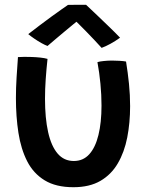

<svg xmlns="http://www.w3.org/2000/svg" viewBox="-20 -756 629 802"><path d="M387 -496.5Q396.5 -499.5 413.8 -501.2Q431 -503 447.5 -503Q462 -503 479 -502Q496 -501 506.5 -499Q514 -453 518.8 -405.8Q523.5 -358.5 523.5 -312.5Q523.5 -243 511.5 -181.8Q499.5 -120.5 472.2 -73.8Q445 -27 399.5 -0.5Q354 26 286.5 26Q213.5 26 166.5 -2.8Q119.5 -31.5 93.5 -82.5Q67.5 -133.5 57 -201Q46.5 -268.5 46.5 -346Q46.5 -388 49.2 -431.8Q52 -475.5 55 -517.5Q65.5 -518.5 81.8 -518.5Q98 -518.5 111 -518Q129.5 -517.5 148.2 -515.5Q167 -513.5 178.5 -510Q174 -468.5 171 -426.2Q168 -384 168 -343.5Q168 -262.5 181 -204.2Q194 -146 220.5 -114.8Q247 -83.5 288.5 -83.5Q327.5 -83.5 353 -111.8Q378.5 -140 391.2 -192Q404 -244 404 -315Q404 -359.5 399.5 -406.2Q395 -453 387 -496.5ZM339.5 -736Q359.5 -717.5 385 -693Q410.5 -668.5 436.2 -643.8Q462 -619 481.5 -598.5Q462 -584.5 441.5 -573.2Q421 -562 404.5 -556Q391.5 -570.5 374.2 -588.8Q357 -607 340 -624.5Q323 -642 310.2 -654.5Q297.5 -667 294 -670.5H306Q301 -666.5 286.2 -654.5Q271.5 -642.5 251.8 -626Q232 -609.5 212.5 -593Q193 -576.5 178.5 -564Q168.5 -567.5 153.2 -576Q138 -584.5 123 -594.8Q108 -605 98 -613.5Q120 -630.5 145 -649.5Q170 -668.5 193.8 -685.8Q217.5 -703 236.2 -716.2Q255 -729.5 264 -735.5Q271 -735.5 285.8 -735.8Q300.5 -736 315.8 -736Q331 -736 339.5 -736Z"/></svg>

Font: Grandstander Thin Medium
Style: Regular
Weight: 500
Version: Version 1.200